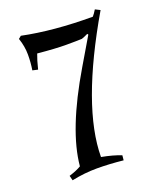

<svg xmlns="http://www.w3.org/2000/svg" viewBox="-115 -557 621 743"><g transform="rotate(-20 195.0 -186.0)"><path d="M268 106Q210 100 159.5 100Q109 100 56 111L51 91Q83 81 101 70Q114 -74 241 -288L306 -398L303 -402Q289 -395 277 -391Q256 -390 212 -390Q168 -390 95 -397Q86 -374 77 -337L55 -342Q60 -372 60 -405.5Q60 -439 48 -474L59 -483Q184 -457 346 -457Q354 -466 363 -481L383 -471Q191 -142 190 64Q238 73 270 86Z"/></g></svg>

Font: Almendra
Style: Regular
Weight: 400
Designer: Ana Sanfelippo
Foundry: Ana Sanfelippo
Version: Version 1.004